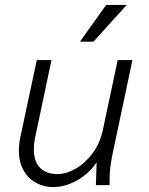

<svg xmlns="http://www.w3.org/2000/svg" viewBox="-20 -755 606 783"><path d="M57 -140Q57 -168 63 -196L130 -510H190L124 -198Q118 -170 118 -146Q118 -95 144 -70Q170 -45 214 -45Q250 -45 288.5 -67Q327 -89 358 -130.5Q389 -172 401 -232L460 -510H520L438 -122Q433 -97 430 -73.5Q427 -50 427 -25V0H371L374 -93Q342 -46 293.5 -19Q245 8 196 8Q159 8 127 -9.5Q95 -27 76 -60.5Q57 -94 57 -140ZM306 -585 413 -735H497L361 -585Z"/></svg>

Font: Radio Canada Light
Style: Italic
Weight: 300
Italic angle: -12°
Designer: Charles Daoud, Etienne Aubert Bonn, Alexandre Saumier Demers, Jacques Le Bailly
Foundry: Radio-Canada
Version: Version 2.104; ttfautohint (v1.8.4.7-5d5b);gftools[0.9.28.de